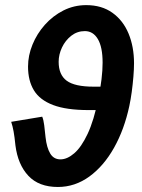

<svg xmlns="http://www.w3.org/2000/svg" viewBox="-20 -733 566 765"><path d="M210.6 12Q134.7 12 93 -32.6Q51.3 -77.1 41.5 -153.6Q38 -188.3 34.2 -209.1Q30.4 -230 24.6 -247.6L148.2 -268.1Q153.6 -255.1 156.2 -233.8Q158.8 -212.5 161.5 -186Q166.1 -144.6 180.1 -121.3Q194 -98 220.8 -98Q247.8 -98 276 -122.4Q304.3 -146.8 329.3 -200Q354.3 -253.2 371.7 -339.9Q380.3 -381.4 384.5 -417.4Q388.8 -453.3 388.8 -483.4Q388.8 -545.5 369.9 -577.3Q351 -609.1 318.1 -609.1Q287.8 -609.1 264 -590.6Q240.3 -572 227 -543.9Q213.7 -515.7 213.7 -486.8Q213.7 -435.1 245.7 -411.4Q277.8 -387.7 352.6 -387.7H398.9L389.3 -294.4H333Q244.3 -294.4 191.4 -314.6Q138.4 -334.7 115.1 -373.2Q91.7 -411.7 91.7 -467.6Q91.7 -511.8 109.4 -555.1Q127 -598.5 158.7 -634.2Q190.5 -669.9 232.7 -691.3Q275 -712.6 323.4 -712.6Q385.4 -712.6 428 -682Q470.6 -651.5 492.3 -599.1Q514 -546.6 514 -481.1Q514 -457.7 511.5 -427.4Q509 -397.1 504.9 -366.6Q500.7 -336 495.3 -310.8Q475.4 -217.5 434.5 -144.5Q393.5 -71.5 336.1 -29.7Q278.7 12 210.6 12Z"/></svg>

Font: Source Sans Variable
Style: Italic
Weight: 200
Italic angle: -11°
Designer: Paul D. Hunt
Foundry: Adobe Systems Incorporated
Version: Version 3.006;hotconv 1.0.111;makeotfexe 2.5.65597